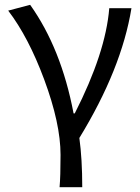

<svg xmlns="http://www.w3.org/2000/svg" viewBox="-20 -577 580 796"><path d="M321 199H227Q231 155 231 65Q231 -65 163 -248Q98 -423 14 -533L105 -557Q234 -376 285 -107H290Q418 -358 433 -543H525Q484 -291 309 -5Q321 82 321 199Z"/></svg>

Font: Source Han Sans Regular
Style: Regular
Weight: 400
Designer: Ryoko NISHIZUKA  (kana & ideographs); Paul D. Hunt (Latin, Greek & Cyrillic); Wenlong ZHANG  (bopomofo); Sandoll Communi
Foundry: Adobe Systems Incorporated
Version: Version 1.00 January 18, 2024, initial release